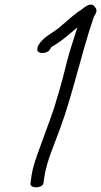

<svg xmlns="http://www.w3.org/2000/svg" viewBox="-20 -748 432 819"><path d="M143 -554C140 -547 138 -539 140 -531C148 -517 180 -520 191 -534L199 -547C200 -548 205 -552 214 -556C252 -580 277 -604 310 -631C300 -599 290 -567 278 -530C262 -477 251 -422 235 -369L210 -285C192 -232 170 -175 152 -124C136 -81 118 -32 113 12L110 35C108 46 122 51 135 51C148 51 167 44 166 29L169 7C180 -63 211 -130 235 -196C290 -344 328 -525 380 -675C383 -684 401 -701 385 -718C369 -743 339 -716 329 -708C295 -687 277 -667 246 -642C224 -622 218 -620 191 -601C173 -590 161 -578 152 -567Z"/></svg>

Font: Stray Cat
Style: BdCnObl
Weight: 700
Version: Version 1.0